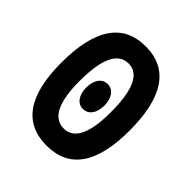

<svg xmlns="http://www.w3.org/2000/svg" viewBox="-195 -834 975 975"><g transform="rotate(45 293.0 -346.5)"><path d="M293 9.8C455.6 9.8 537.6 -106.4 537.6 -341.8C537.6 -583 455.6 -703.1 293 -703.1C130.4 -703.1 48.3 -583 48.3 -341.8C48.3 -106.4 130.4 9.8 293 9.8ZM293 -113.3C217.8 -113.3 179.7 -189.5 179.7 -341.8C179.7 -501 217.8 -580.1 293 -580.1C367.7 -580.1 404.3 -501 404.3 -341.8C404.3 -189.5 367.7 -113.3 293 -113.3ZM292 -252.4C331.1 -252.4 357.4 -287.6 357.4 -341.8C357.4 -396 331.1 -431.2 292 -431.2C252.9 -431.2 227.1 -396 227.1 -341.8C227.1 -287.6 252.9 -252.4 292 -252.4Z"/></g></svg>

Font: Cascadia Code
Style: Bold
Weight: 700
Monospace: yes
Designer: Aaron Bell
Foundry: Saja Typeworks
Version: Version 2404.023